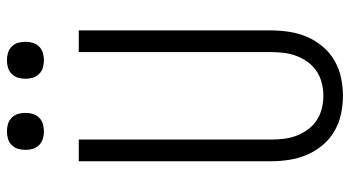

<svg xmlns="http://www.w3.org/2000/svg" viewBox="-242 -734 985 540"><g transform="rotate(-90 250.0 -464.5)"><path d="M250 8Q224 8 198.5 2.5Q173 -3 150.5 -16Q128 -29 111 -49.5Q94 -70 84 -93.5Q74 -117 70 -143Q66 -169 66 -195V-735H127V-195Q127 -177 129 -159Q131 -141 137.5 -123.5Q144 -106 155 -91Q166 -76 181 -66Q196 -56 214 -51.5Q232 -47 250 -47Q268 -47 286 -51.5Q304 -56 319 -66Q334 -76 345 -91Q356 -106 362.5 -123.5Q369 -141 371 -159Q373 -177 373 -195V-735H434V-195Q434 -169 430 -143Q426 -117 416 -93.5Q406 -70 389 -49.5Q372 -29 349.5 -16Q327 -3 301.5 2.5Q276 8 250 8ZM350 -833Q339 -833 329 -836Q319 -839 311.5 -846.5Q304 -854 301 -864Q298 -874 298 -885Q298 -896 301 -906Q304 -916 311.5 -923.5Q319 -931 329 -934Q339 -937 350 -937Q361 -937 371 -934Q381 -931 388.5 -923.5Q396 -916 399 -906Q402 -896 402 -885Q402 -874 399 -864Q396 -854 388.5 -846.5Q381 -839 371 -836Q361 -833 350 -833ZM150 -833Q139 -833 129 -836Q119 -839 111.5 -846.5Q104 -854 101 -864Q98 -874 98 -885Q98 -896 101 -906Q104 -916 111.5 -923.5Q119 -931 129 -934Q139 -937 150 -937Q161 -937 171 -934Q181 -931 188.5 -923.5Q196 -916 199 -906Q202 -896 202 -885Q202 -874 199 -864Q196 -854 188.5 -846.5Q181 -839 171 -836Q161 -833 150 -833Z"/></g></svg>

Font: Iosevka Light
Style: Regular
Weight: 300
Monospace: yes
Designer: Belleve Invis
Foundry: Belleve Invis
Version: Version 32.5.0; ttfautohint (v1.8.4)